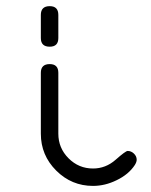

<svg xmlns="http://www.w3.org/2000/svg" viewBox="-20 -610 496 630"><path d="M171.4 -485.1Q171.4 -456.8 143.1 -456.8Q114 -456.8 114 -485.1V-561Q114 -589.8 143.1 -589.8Q171.4 -589.8 171.4 -561ZM428.5 -85.9Q428.5 -78.4 422.4 -68.6Q402.1 -37.6 362.5 -18.6Q324.5 0 285.2 0Q214.8 0 164.4 -50.3Q114 -100.6 114 -171.4V-371.1Q114 -399.7 143.1 -399.7Q171.4 -399.7 171.4 -371.1V-171.4Q171.4 -124.3 204.8 -90.7Q238.3 -57.1 285.2 -57.1Q326.9 -57.1 359.5 -85.9Q392.1 -114.7 398.9 -114.7Q410.4 -114.7 419.4 -106.1Q428.5 -97.4 428.5 -85.9Z"/></svg>

Font: EnergyBar
Style: Regular
Weight: 400
Italic angle: -10°
Version: 1.0 2000-03-28